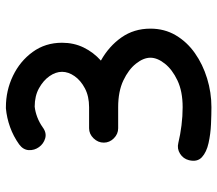

<svg xmlns="http://www.w3.org/2000/svg" viewBox="-64 -690 754 667"><g transform="rotate(-90 313.5 -357.0)"><path d="M270 -714H274Q332 -714 383 -689.5Q434 -665 466 -621Q498 -577 498 -519Q498 -478 481.5 -444Q465 -410 436 -384Q486 -356 516.5 -312.5Q547 -269 547 -212Q547 -163 524 -124Q501 -85 462 -57.5Q423 -30 374 -15Q325 0 274 0Q249 0 215 -1.5Q181 -3 149.5 -10Q118 -17 100.5 -33Q83 -49 90 -78Q95 -98 112.5 -109Q130 -120 150 -115Q179 -108 211 -104Q243 -100 274 -100Q329 -100 367 -118Q405 -136 425.5 -162Q446 -188 446 -212Q446 -236 425.5 -262Q405 -288 367 -306Q329 -324 274 -324H201Q181 -324 166 -339Q151 -354 151 -374Q151 -394 166 -409.5Q181 -425 201 -425H274Q312 -425 339.5 -439.5Q367 -454 382 -475.5Q397 -497 397 -519Q397 -541 382 -562.5Q367 -584 340 -599Q313 -614 276 -614Q258 -612 239.5 -605Q221 -598 204 -586Q185 -572 166 -577.5Q147 -583 135.5 -599Q124 -615 125 -634.5Q126 -654 145 -668Q173 -688 205 -699.5Q237 -711 270 -714Z"/></g></svg>

Font: Noto Sans Duployan
Style: Bold
Weight: 700
Designer: David Corbett
Foundry: David Corbett
Version: Version 3.001